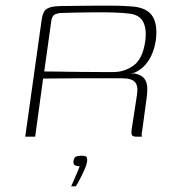

<svg xmlns="http://www.w3.org/2000/svg" viewBox="-20 -482 623 677"><path d="M377 -206Q377 -206 344.5 -206Q312 -206 256.5 -206Q201 -206 132 -205L104 0H69L127 -413Q131 -442 144.5 -450.5Q158 -459 181 -460Q196 -461 218.5 -461Q241 -461 266.5 -461.5Q292 -462 318.5 -462Q345 -462 370.5 -462Q396 -462 416.5 -461Q437 -460 449 -459Q500 -454 518.5 -423.5Q537 -393 529 -337Q522 -296 504 -268.5Q486 -241 457 -227Q455 -226 451 -225Q447 -224 444 -224V-223Q446 -223 449 -223Q452 -223 454 -223Q479 -218 488.5 -205.5Q498 -193 499 -176.5Q500 -160 498 -144L481 -18Q479 -12 479.5 -6.5Q480 -1 481 0H460Q452 0 447 -3.5Q442 -7 444 -24L463 -148Q468 -179 456 -192.5Q444 -206 410 -206ZM136 -230Q152 -230 185.5 -229.5Q219 -229 258.5 -228.5Q298 -228 331.5 -228Q365 -228 381 -228Q419 -228 451 -251Q483 -274 492 -336Q498 -379 485 -404.5Q472 -430 436 -434Q413 -437 378.5 -438Q344 -439 307 -438.5Q270 -438 239 -437.5Q208 -437 191 -436Q187 -436 175.5 -432Q164 -428 161 -409ZM231 175Q237 161 243 147.5Q249 134 254 122Q259 110 261 104Q259 104 258 104Q257 104 256 104Q250 104 244 100.5Q238 97 239 86Q241 73 248.5 70Q256 67 269 67Q276 67 280.5 68.5Q285 70 286.5 74.5Q288 79 287 88Q285 101 276.5 119.5Q268 138 259.5 154Q251 170 247 175Z"/></svg>

Font: Genos Thin ExtraLight
Style: Italic
Weight: 250
Italic angle: -8°
Version: Version 1.010